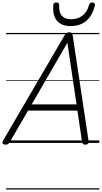

<svg xmlns="http://www.w3.org/2000/svg" viewBox="-49 -1150 819 1545"><path d="M-6 14Q-22 13 -27 4.5Q-32 -4 -24 -19L472 -868Q479 -880 486.5 -885Q494 -890 508 -890Q522 -890 528 -884.5Q534 -879 536 -864L664 -14Q666 -1 660 6Q654 13 639 14Q625 14 619.5 9Q614 4 611 -10L574 -260H177L31 -9Q22 5 15 9.5Q8 14 -6 14ZM206 -310H567L493 -806ZM519 -940Q447 -940 410 -982.5Q373 -1025 380 -1110Q381 -1120 387 -1125Q393 -1130 405 -1130Q416 -1130 421.5 -1125Q427 -1120 427 -1110Q424 -1051 449 -1023Q474 -995 522 -995Q577 -995 615 -1024.5Q653 -1054 667 -1109Q671 -1120 676.5 -1125Q682 -1130 693 -1130Q705 -1130 711 -1124Q717 -1118 715 -1108Q702 -1051 674.5 -1013.5Q647 -976 607.5 -958Q568 -940 519 -940ZM0 365H750V375H0ZM0 -20H750V0H0ZM0 -505H750V-500H0ZM0 -885H750V-875H0Z"/></svg>

Font: Playwrite AT Guides
Style: Italic
Weight: 400
Italic angle: -13.0072°
Designer: Veronika Burian, José Scaglione
Foundry: TypeTogether
Version: Version 1.002